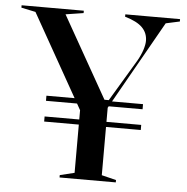

<svg xmlns="http://www.w3.org/2000/svg" viewBox="-51 -758 787 808"><g transform="rotate(5 342.5 -354.0)"><path d="M145 -316.4V-338H553.1V-316.4ZM145 -228.8V-250.3H553.1V-228.8ZM230 0V-10L291.4 -25V-289.5L68.3 -685.2L7.8 -698V-708H270.6V-698L195.3 -686.2L389.8 -342.3H408.1L513.4 -518.4Q527.8 -543.7 535 -566Q542.2 -588.4 542.2 -604.2Q542.2 -637.3 519.7 -660.2Q497.2 -683.2 445.9 -698V-708H677.2V-698L618.5 -685.2L406.3 -310V-25L467.6 -10V0Z"/></g></svg>

Font: Kalnia Thin
Style: Regular
Weight: 100
Version: Version 1.105